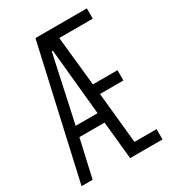

<svg xmlns="http://www.w3.org/2000/svg" viewBox="-172 -781 785 873"><g transform="rotate(-30 220.0 -344.0)"><path d="M-3 0 152 -688H422V-634H246L273 -375H402V-321H279L306 -54H422V0H252L232 -198H100L55 0ZM111 -251H226L192 -598H186Z"/></g></svg>

Font: Saira UltraCondensed
Style: Regular
Weight: 400
Width: 1
Designer: Hector Gatti with collaboration of the Omnibus-Type team
Foundry: Omnibus-Type
Version: Version 1.101